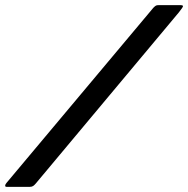

<svg xmlns="http://www.w3.org/2000/svg" viewBox="-40 -726 731 746"><path d="M99 -13Q94 -7 89 -3.5Q84 0 76 0H-14Q-20 0 -20 -4.5Q-20 -9 -15 -15L556 -696Q563 -703 566.5 -704.5Q570 -706 576 -706H661Q671 -706 671 -702Q671 -698 655 -678Z"/></svg>

Font: Glory Thin
Style: Bold Italic
Weight: 700
Italic angle: -12°
Version: Version 1.011